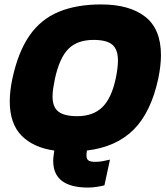

<svg xmlns="http://www.w3.org/2000/svg" viewBox="-20 -674 748 866"><path d="M378 172Q220 172 220 52Q220 41 221.5 29.5Q223 18 225 5Q131 -8 77.5 -62Q24 -116 24 -217Q24 -263 36 -320Q62 -440 113 -513.5Q164 -587 244.5 -620.5Q325 -654 436 -654Q564 -654 635 -598.5Q706 -543 706 -425Q706 -379 694 -320Q661 -167 582.5 -89Q504 -11 372 5Q371 12 370.5 17Q370 22 370 27Q370 44 379.5 50Q389 56 411 56Q426 56 443 53Q460 50 476 46L451 162Q435 166 415 169Q395 172 378 172ZM328 -150Q400 -150 441.5 -190.5Q483 -231 502 -320Q507 -344 509.5 -364.5Q512 -385 512 -401Q512 -451 486.5 -472.5Q461 -494 402 -494Q330 -494 289.5 -454.5Q249 -415 228 -320Q223 -296 220 -276Q217 -256 217 -239Q217 -191 243.5 -170.5Q270 -150 328 -150Z"/></svg>

Font: Kanit
Style: Bold Italic
Weight: 700
Italic angle: -12°
Designer: Katatrad Team
Foundry: CadsonDemak
Version: Version 2.000; ttfautohint (v1.8.3)